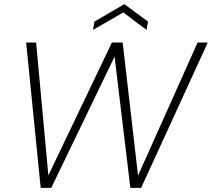

<svg xmlns="http://www.w3.org/2000/svg" viewBox="-20 -905 1021 925"><path d="M176 0 106 -700H154L213 -60L519 -700H571L645 -59L932 -700H981L660 0H608L532 -632L227 0ZM428 -761 435 -801 579 -885 693 -801 686 -761 574 -845Z"/></svg>

Font: DM Sans 20pt ExtraLight
Style: Italic
Weight: 250
Italic angle: -10°
Version: Version 4.004;gftools[0.9.30]